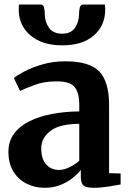

<svg xmlns="http://www.w3.org/2000/svg" viewBox="-20 -836 584 866"><path d="M18 -151.5Q18 -199 43.5 -233.2Q69 -267.5 113.5 -289.5Q158 -311.5 215.8 -322.2Q273.5 -333 337.5 -333.5V-362.5Q337.5 -416.5 317.2 -442.8Q297 -469 235.5 -469Q179.5 -469 137 -453.2Q94.5 -437.5 70.5 -426L42.5 -484Q55 -495 88.5 -513Q122 -531 170.2 -545.2Q218.5 -559.5 275 -559.5Q384 -559.5 428 -513.5Q472 -467.5 472 -362V-55L524 -53.5V-4Q507 -0.5 470.5 5.2Q434 11 403.5 11Q370 11 357.2 1.2Q344.5 -8.5 344.5 -39.5V-69.5Q332.5 -53.5 309.8 -34.8Q287 -16 254.5 -2.5Q222 11 181 11Q136.5 11 99.5 -7.8Q62.5 -26.5 40.2 -62.8Q18 -99 18 -151.5ZM246.5 -69.5Q268 -69.5 293.5 -81.8Q319 -94 337.5 -111.5V-277.5Q247.5 -277 206.8 -245Q166 -213 166 -167Q166 -119 188.2 -94.2Q210.5 -69.5 246.5 -69.5ZM164 -815.5Q175.5 -815.5 178.8 -801.5Q182 -787.5 182 -772.5Q182 -738 200.8 -711Q219.5 -684 260.5 -684Q300.5 -684 318.5 -711Q336.5 -738 336.5 -772.5Q336.5 -787.5 339.8 -801.5Q343 -815.5 355 -815.5H453Q454 -811 454.2 -804Q454.5 -797 454.5 -792.5Q454.5 -721 403.5 -676.2Q352.5 -631.5 260 -631.5Q170 -631.5 117.2 -676.5Q64.5 -721.5 64.5 -792.5Q64.5 -798.5 65 -804Q65.5 -809.5 65.5 -815.5Z"/></svg>

Font: Merriweather Text Regular
Style: Bold
Weight: 700
Designer: Eben Sorkin
Foundry: Eben Sorkin
Version: Version 2.100; ttfautohint (v1.7.19-72a1) -l 8 -r 50 -G 200 